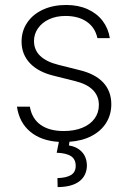

<svg xmlns="http://www.w3.org/2000/svg" viewBox="-20 -558 514 769"><path d="M242.2 -494.1Q205.6 -494.1 177 -481Q148.4 -467.8 132.3 -444.8Q116.2 -421.9 116.2 -393.6Q116.2 -322.3 215.8 -297.9L297.9 -277.3Q361.3 -262.2 393.6 -227.3Q425.8 -192.4 425.8 -140.6Q425.8 -99.1 405.5 -66.4Q385.3 -33.7 347.4 -13.7Q309.6 6.3 258.3 9.8L255.9 24.4Q288.6 29.8 308.1 50.5Q327.6 71.3 328.1 105.5Q327.1 146 297.4 168.5Q267.6 190.9 210.9 191.4L210 155.3Q246.6 154.3 264.9 142.6Q283.2 130.9 283.2 106.4Q283.2 80.1 264.6 67.6Q246.1 55.2 207 53.7L215.8 10.3Q144.5 5.9 100.8 -30.8Q57.1 -67.4 47.9 -130.9H99.6Q107.4 -83.5 142.3 -58.3Q177.2 -33.2 235.4 -33.2Q277.3 -33.2 309.3 -46.1Q341.3 -59.1 358.6 -82.8Q376 -106.4 376 -137.7Q376 -173.3 352.1 -197.5Q328.1 -221.7 280.3 -233.4L198.2 -253.9Q133.8 -269 100.1 -304.7Q66.4 -340.3 66.4 -391.6Q66.4 -434.1 89.1 -467.5Q111.8 -501 152.3 -519.5Q192.9 -538.1 245.1 -538.1Q293.5 -538.1 330.8 -521.2Q368.2 -504.4 390.9 -474.6Q413.6 -444.8 419.9 -405.3H370.1Q361.3 -447.3 327.9 -470.7Q294.4 -494.1 242.2 -494.1Z"/></svg>

Font: Pretendard ExtraLight
Style: Regular
Weight: 200
Designer: Base glyphs from Inter by Rasmus Andersson; Hangeul glyphs from Noto Sans CJK(Source Han Sans) by Jang Soo-young and Kan
Foundry: Kil Hyung-jin
Version: Version 1.309